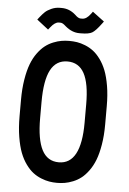

<svg xmlns="http://www.w3.org/2000/svg" viewBox="-58 -898 642 954"><g transform="rotate(5 262.5 -421.0)"><path d="M476.1 -389.6V-296.9Q476.1 -242.2 468.5 -196.8Q460.9 -151.4 448.7 -119.9Q436.5 -88.4 418.9 -64.5Q401.4 -40.5 382.8 -26.1Q364.3 -11.7 342.3 -2.9Q320.3 5.9 301.5 9Q282.7 12.2 262.7 12.2Q242.7 12.2 223.9 9Q205.1 5.9 183.1 -2.9Q161.1 -11.7 142.6 -25.9Q124 -40 106.2 -64.5Q88.4 -88.9 76.2 -120.6Q64 -152.3 56.4 -198.5Q48.8 -244.6 48.8 -300.8V-382.3Q48.8 -438.5 56.4 -484.6Q64 -530.8 76.2 -562.7Q88.4 -594.7 106.2 -618.9Q124 -643.1 142.6 -657.5Q161.1 -671.9 183.1 -680.7Q205.1 -689.5 223.9 -692.6Q242.7 -695.8 262.7 -695.8Q282.7 -695.8 301.5 -692.9Q320.3 -689.9 342.3 -681.2Q364.3 -672.4 382.8 -658.4Q401.4 -644.5 418.9 -620.6Q436.5 -596.7 448.7 -565.7Q460.9 -534.7 468.5 -489.5Q476.1 -444.3 476.1 -389.6ZM151.4 -382.3V-300.8Q151.4 -194.8 178.5 -142.6Q205.6 -90.3 262.7 -90.3Q373.5 -90.3 373.5 -296.9V-389.6Q373.5 -493.2 346.4 -543.2Q319.3 -593.3 262.7 -593.3Q206.1 -593.3 178.7 -541.3Q151.4 -489.3 151.4 -382.3ZM104.5 -800.3Q118.2 -817.4 128.9 -827.4Q139.6 -837.4 159.4 -846.4Q179.2 -855.5 202.6 -855.5H210.4Q249 -855.5 279.3 -828.6L288.6 -820.3Q299.8 -811.5 308.6 -811.5H316.9Q337.9 -811.5 358.4 -839.4L366.7 -850.6L425.3 -806.6L417 -795.4Q389.2 -757.8 372.3 -748Q355.5 -738.3 316.9 -738.3H308.6Q272.5 -738.3 239.7 -765.6L230.5 -773.4Q219.7 -782.2 210.4 -782.2H202.6Q183.6 -782.2 162.1 -754.9L152.3 -742.7L94.7 -787.6Z"/></g></svg>

Font: Anka/Coder Condensed
Style: Bold
Weight: 700
Width: 4
Monospace: yes
Version: Version 001.100